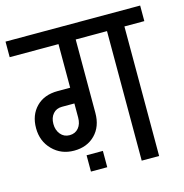

<svg xmlns="http://www.w3.org/2000/svg" viewBox="-114 -776 836 870"><g transform="rotate(-15 304.0 -340.5)"><path d="M619.9 -607.7H526.5V0H444.8V-607.7H298V-263.2Q298 -199.4 260.2 -161.2Q222.4 -122.9 161.6 -122.9Q100.8 -122.9 60.6 -163.8Q20.4 -204.6 20.4 -265.9Q20.4 -327.1 57.6 -365.1Q94.7 -403.1 158.6 -403.1H217.2V-607.7H-11.7V-680.7H619.9ZM217.2 -263.2V-329.3H158.6Q132.5 -329.3 116.9 -311.3Q101.2 -293.2 101.2 -264.1Q101.2 -235 117.3 -215.5Q133.4 -195.9 159.6 -195.9Q185.9 -195.9 201.6 -214.4Q217.2 -232.8 217.2 -263.2ZM209.8 -88.2H286.3V-11.7H209.8Z"/></g></svg>

Font: Puralecka Narrow
Style: Regular
Weight: 400
Designer: Hector Gatti, Marcela Romero, Pablo Cosgaya and Nicolas Silva
Version: Version 1.004;PS 001.004;hotconv 1.0.70;makeotf.lib2.5.58329